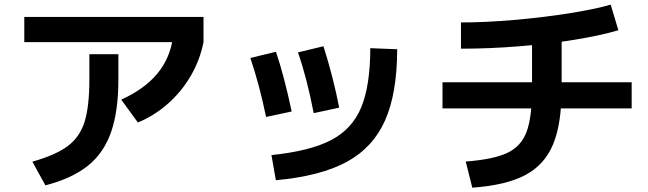

<svg xmlns="http://www.w3.org/2000/svg" viewBox="-20 -779 2852 845"><path d="M373.3 -429.7V-540.6H501V-429.7Q501 -289.8 468.9 -197.8Q436.9 -105.8 366.9 -49.6Q296.8 6.6 179.8 36.7L122.5 -67.5Q225.3 -96.6 278.1 -136.1Q330.9 -175.6 352.1 -242.6Q373.3 -309.7 373.3 -429.7ZM86.9 -704.4H875.7V-593.5H86.9ZM740.9 -613 875.7 -593.5Q859.8 -514.5 819.7 -445.5Q779.7 -376.6 720.2 -323.7Q660.8 -270.7 586.8 -239.8L513.6 -340.4Q615.4 -386.7 671.8 -454.3Q728.1 -521.9 740.9 -613Z M1609.7 -567 1728.1 -562.3Q1727.7 -368.3 1674.6 -248.8Q1621.4 -129.3 1505.8 -66.5Q1390.2 -3.7 1194.1 14.2L1174.6 -96.5Q1344.2 -113.9 1437 -162.3Q1529.7 -210.7 1569.5 -305.9Q1609.3 -401.1 1609.7 -567ZM1081.8 -523.8 1194.5 -551.2Q1230.6 -444.5 1263.7 -288.3L1151 -264.3Q1122.1 -404.8 1081.8 -523.8ZM1291.4 -548.4 1403.5 -575.5Q1447.9 -435.1 1472.7 -305.2L1360.6 -281Q1330.9 -434.9 1291.4 -548.4Z M2321.5 -388.8V-654.2H2451.8V-388.8Q2451.8 -235.1 2414.5 -144.6Q2377.2 -54.2 2292.7 -9Q2208.2 36.2 2058.6 47L2029.7 -68.1Q2152 -77.3 2213.1 -106.3Q2274.1 -135.3 2297.8 -199.6Q2321.5 -263.8 2321.5 -388.8ZM1927.5 -417H2760V-302H1927.5ZM2667.6 -758.5 2701.5 -646.1Q2626.4 -623.3 2511.8 -604.6Q2397.1 -585.8 2265.6 -575.3Q2134 -564.7 2008.7 -564.7V-680.2Q2114.3 -680.2 2240.2 -691Q2366.1 -701.8 2480.8 -719.8Q2595.5 -737.8 2667.6 -758.5Z"/></svg>

Font: WEMIX Pretendard Variable
Style: Regular
Weight: 400
Designer: Base glyphs from Inter by Rasmus Andersson; Hangeul glyphs from Noto Sans CJK(Source Han Sans) by Jang Soo-young and Kan
Foundry: Kil Hyung-jin
Version: Version 1.000;Glyphs 3.2 (3208)